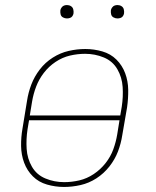

<svg xmlns="http://www.w3.org/2000/svg" viewBox="-20 -732 616 760"><path d="M233 8H234Q266 8 299 0.5Q332 -7 361.5 -26Q391 -45 413 -73Q435 -101 447 -132.5Q459 -164 464 -197L483 -307Q488 -342 487.5 -376.5Q487 -411 475.5 -442Q464 -473 441 -496Q418 -519 385 -528.5Q352 -538 318 -538H317Q285 -538 252 -530.5Q219 -523 189 -504Q159 -485 137.5 -457Q116 -429 104 -397.5Q92 -366 87 -333L69 -223Q63 -189 63.5 -154Q64 -119 75.5 -88Q87 -57 110 -34Q133 -11 166 -1.5Q199 8 233 8ZM456 -275H98L107 -330Q112 -360 123 -389Q134 -418 153.5 -443.5Q173 -469 200 -487Q227 -505 257 -512Q287 -519 317 -519Q356 -519 391 -504.5Q426 -490 444.5 -458Q463 -426 465.5 -387.5Q468 -349 462 -310ZM234 -11Q195 -11 160 -25.5Q125 -40 106.5 -72Q88 -104 85.5 -142.5Q83 -181 89 -220L95 -256H453L444 -200Q439 -170 428.5 -141Q418 -112 398 -86.5Q378 -61 351 -43Q324 -25 294 -18Q264 -11 234 -11ZM445 -659Q451 -659 457 -661Q463 -663 466.5 -668Q470 -673 471 -679Q472 -687 470 -695Q468 -703 461 -707.5Q454 -712 445 -712Q439 -712 433.5 -710Q428 -708 424 -702.5Q420 -697 419 -692Q418 -683 420 -675Q422 -667 429.5 -663Q437 -659 445 -659ZM245 -659Q251 -659 257 -661Q263 -663 266.5 -668Q270 -673 271 -679Q272 -687 270 -695Q268 -703 261 -707.5Q254 -712 245 -712Q239 -712 233.5 -710Q228 -708 224 -702.5Q220 -697 219 -692Q218 -683 220 -675Q222 -667 229.5 -663Q237 -659 245 -659Z"/></svg>

Font: Iosevka Sparkle Thin
Style: Italic
Weight: 100
Italic angle: -9°
Designer: Belleve Invis
Foundry: Belleve Invis
Version: Version 4.5.0; ttfautohint (v1.8.3)